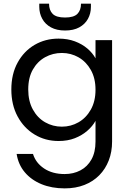

<svg xmlns="http://www.w3.org/2000/svg" viewBox="-20 -770 716 1060"><path d="M303.4 -556.8Q353.3 -556.8 393.3 -541.8Q433.4 -526.7 462.2 -502.2Q491.1 -477.6 507.3 -448V-548.3H598.8V11.7Q598.8 68.2 580.5 115.6Q562.1 163 528.2 197.5Q494.4 232 446.1 251Q397.8 270 337.2 270Q265.6 270 209.1 246.8Q152.6 223.5 116.8 181Q81 138.5 71.8 79.7H162.1Q177.3 129.3 223.4 160.1Q269.6 190.9 337.2 190.9Q385.6 190.9 424.1 170.5Q462.7 150.2 485 110.2Q507.3 70.1 507.3 11.7V-102.8Q491.1 -73.2 461.8 -47.8Q432.6 -22.4 392.9 -6.9Q353.3 8.5 303.4 8.5Q229.9 8.5 170.9 -27.3Q111.9 -63 77.3 -126.9Q42.6 -190.8 42.6 -276Q42.6 -361.3 77.3 -424.4Q111.9 -487.6 170.9 -522.2Q229.9 -556.8 303.4 -556.8ZM507.3 -274.5Q507.3 -338.2 481.5 -383.8Q455.7 -429.5 413.5 -453.6Q371.3 -477.6 321.5 -477.6Q271.7 -477.6 229.2 -454.2Q186.8 -430.7 161.4 -386Q135.9 -341.2 135.9 -276Q135.9 -211.9 161.4 -165.5Q186.8 -119.1 229.2 -94.9Q271.7 -70.7 321.5 -70.7Q371.3 -70.7 413.5 -94.9Q455.7 -119.1 481.5 -165Q507.3 -210.9 507.3 -274.5ZM481.9 -732.1Q481.9 -695.2 465.4 -665.6Q448.9 -635.9 417.3 -618.8Q385.8 -601.6 339 -601.6Q293.2 -601.6 261.6 -618.8Q229.9 -635.9 213.4 -666Q196.8 -696 196.8 -732.8V-749.7H250.8Q250.8 -713.5 270.8 -693.4Q290.7 -673.3 339 -673.3Q387.5 -673.3 407.3 -693.4Q427.2 -713.5 427.2 -749.7H481.9Z"/></svg>

Font: Poppins Variable
Style: Regular
Weight: 100
Designer: Jonny Pinhorn
Foundry: Indian Type Foundry
Version: Version 6.000